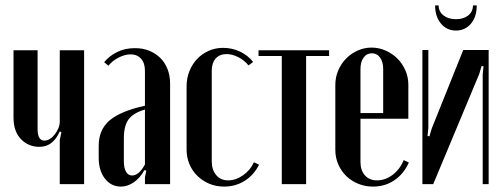

<svg xmlns="http://www.w3.org/2000/svg" viewBox="-20 -681 1859 710"><path d="M201 -195Q176 -138 126 -138Q85 -138 57.5 -166.5Q30 -195 30 -246V-495H119V-204Q119 -161 144 -161Q155 -161 165 -167.5Q175 -174 183 -184.5Q191 -195 196 -207Q201 -219 201 -231V-495H291V0H201V-163L207 -192Z M345 -142Q345 -201 385 -235.5Q425 -270 516 -290V-419Q516 -448 501.5 -464Q487 -480 463 -480Q442 -480 418.5 -468Q395 -456 381 -438L365 -451Q384 -474 413 -488.5Q442 -503 479 -503Q508 -503 531.5 -493.5Q555 -484 572.5 -467Q590 -450 599.5 -425.5Q609 -401 609 -372V0H516V-25L521 -50L514 -52Q498 -23 475 -7Q452 9 427 9Q391 9 368 -20.5Q345 -50 345 -98ZM468 -32Q494 -32 516 -73V-276Q472 -263 455 -239Q438 -215 438 -170V-84Q438 -60 446 -46Q454 -32 468 -32Z M670 -362Q670 -392 680.5 -418Q691 -444 709 -463Q727 -482 751.5 -493Q776 -504 805 -504Q838 -504 867 -490.5Q896 -477 916 -452L899 -439Q884 -458 861.5 -469.5Q839 -481 818 -481Q792 -481 777.5 -464.5Q763 -448 763 -419V-85Q763 -53 779.5 -33.5Q796 -14 824 -14Q852 -14 879 -33Q906 -52 919 -81L938 -72Q919 -34 885 -12.5Q851 9 809 9Q779 9 754 -1.5Q729 -12 710 -30.5Q691 -49 680.5 -74Q670 -99 670 -128Z M1197 -474H1112V0H1022V-474H936V-495H1197Z M1220 -367Q1220 -395 1230.5 -420Q1241 -445 1259.5 -464Q1278 -483 1302.5 -494Q1327 -505 1354 -505Q1381 -505 1406 -494Q1431 -483 1449.5 -464.5Q1468 -446 1479 -421Q1490 -396 1490 -368V-242H1313V-82Q1313 -51 1329.5 -32.5Q1346 -14 1374 -14Q1405 -14 1432 -34.5Q1459 -55 1473 -89L1492 -80Q1473 -38 1438.5 -14.5Q1404 9 1359 9Q1330 9 1304.5 -1.5Q1279 -12 1260.5 -30Q1242 -48 1231 -73Q1220 -98 1220 -127ZM1397 -263V-426Q1397 -452 1385.5 -468Q1374 -484 1355 -484Q1336 -484 1324.5 -468Q1313 -452 1313 -426V-263Z M1787 -496V0H1765V-406L1768 -436L1761 -437L1752 -407L1582 0H1542V-496H1564V-208L1561 -178L1568 -177L1577 -207L1693 -496ZM1729 -661H1743Q1743 -619 1721.5 -593.5Q1700 -568 1666 -568Q1632 -568 1610.5 -594Q1589 -620 1589 -661H1602Q1602 -638 1620 -624Q1638 -610 1666 -610Q1694 -610 1711.5 -624Q1729 -638 1729 -661Z"/></svg>

Font: Moniqa Narrow Heading
Style: Bold
Weight: 700
Width: 4
Designer: Rajesh Rajput
Foundry: Rajesh Rajput
Version: Version 1.000